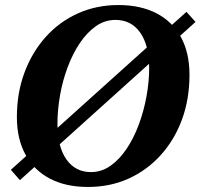

<svg xmlns="http://www.w3.org/2000/svg" viewBox="-20 -726 796 762"><path d="M329 16Q241 16 178 -17Q115 -50 81 -112.5Q47 -175 47 -261Q47 -358 77.5 -439Q108 -520 162 -580Q216 -640 289.5 -673Q363 -706 450 -706Q538 -706 601.5 -673Q665 -640 698.5 -578Q732 -516 732 -429Q732 -332 702 -251Q672 -170 617.5 -110Q563 -50 490 -17Q417 16 329 16ZM341 -43Q383 -43 418.5 -68Q454 -93 482.5 -135.5Q511 -178 531 -232Q551 -286 561.5 -344Q572 -402 572 -456Q572 -546 536.5 -596.5Q501 -647 438 -647Q396 -647 360.5 -622Q325 -597 296.5 -554.5Q268 -512 248 -458Q228 -404 218 -346.5Q208 -289 208 -234Q208 -144 243.5 -93.5Q279 -43 341 -43ZM23 -52 720 -679 756 -639 59 -11Z"/></svg>

Font: Platypi Light SemiBold
Style: Italic
Weight: 600
Italic angle: -13°
Version: Version 1.200